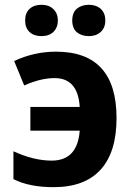

<svg xmlns="http://www.w3.org/2000/svg" viewBox="-20 -772 552 802"><path d="M213.9 -556.2Q466.8 -556.2 466.8 -278.8Q466.8 -136.7 400.4 -63.5Q334 9.8 204.1 9.8Q101.6 9.8 36.1 -23.9V-140.1Q121.1 -101.1 195.8 -101.1Q303.7 -101.1 313 -226.1H106.9V-325.2H313Q305.7 -445.8 208 -445.8Q149.9 -445.8 81.1 -415L39.1 -517.1Q122.6 -556.2 213.9 -556.2ZM281.7 -686.5Q282.2 -720.7 301.8 -736.3Q321.3 -752 351.6 -752Q381.8 -752 401.4 -734.4Q419.9 -716.8 419.9 -686.5Q419.9 -656.2 400.9 -638.7Q381.8 -621.1 351.6 -621.1Q321.3 -621.1 301.8 -636.7Q282.2 -652.3 281.7 -686.5ZM203.1 -638.7Q184.6 -621.1 153.3 -621.1Q122.1 -621.1 103.5 -638.2Q85 -655.3 85 -686.5Q85 -717.8 103.5 -734.9Q122.1 -752 153.3 -752Q184.6 -752 203.1 -733.9Q221.7 -715.8 221.7 -686.5Q221.7 -657.2 203.1 -638.7Z"/></svg>

Font: NotoSans-Bold
Style: Bold
Weight: 700
Designer: Monotype Design team
Foundry: Monotype Imaging Inc.
Version: Version 1.04